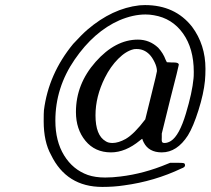

<svg xmlns="http://www.w3.org/2000/svg" viewBox="-20 -725 829 756"><path d="M617 -185Q616 -171 618 -166.5Q620 -162 628 -162Q640 -162 653 -170Q686 -191 712 -278Q737 -361 742 -416Q743 -423 743 -442Q743 -534 700.5 -593.5Q658 -653 586 -665Q570 -668 553 -668Q504 -668 450 -645Q350 -601 274 -490.5Q198 -380 198 -250Q198 -169 232.5 -113Q267 -57 326 -36Q355 -26 394 -26Q423 -26 454 -30Q547 -41 640 -80L650 -84H675Q697 -84 702 -83Q707 -82 708 -78Q711 -69 700 -64Q697 -63 695 -62Q588 -11 468 5Q429 11 383 11Q242 11 181 -115Q152 -167 152 -248Q152 -281 153 -291Q171 -434 268 -552Q303 -590 324 -608Q422 -692 529 -704Q531 -704 538.5 -704.5Q546 -705 551 -705Q669 -705 736 -620Q789 -549 789 -454Q789 -429 787 -407Q782 -356 761.5 -291Q741 -226 720 -192Q677 -125 617 -125Q566 -125 546 -164Q541 -174 541 -176Q541 -178 540 -178Q540 -179 537.5 -177Q535 -175 531 -172Q474 -125 417 -125Q354 -125 316.5 -170.5Q279 -216 279 -284Q279 -394 356.5 -481.5Q434 -569 523 -569Q569 -569 603 -537Q623 -515 632 -490L637 -480L657 -479H665Q684 -479 684 -470Q684 -465 650 -333L617 -199ZM568 -511Q547 -532 518 -532Q509 -532 506 -531Q476 -524 445.5 -493.5Q415 -463 393 -419Q356 -345 356 -271Q356 -192 396 -169Q406 -162 423 -162Q446 -162 475 -178Q509 -198 552 -255L575 -348Q598 -440 598 -445Q598 -461 588.5 -480.5Q579 -500 568 -511Z"/></svg>

Font: KaTeX_Main
Style: Italic
Weight: 400
Version: Version 1.1; ttfautohint (v1.3)